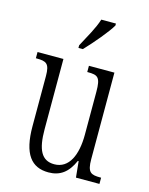

<svg xmlns="http://www.w3.org/2000/svg" viewBox="-117 -840 719 924"><g transform="rotate(15 243.0 -378.0)"><path d="M200 -619V-606H222C265 -651 324 -721 344 -756V-766H271C257 -721 229 -674 200 -619ZM215 10C272 10 311 -18 338 -80H342L350 0H467V-31H464C416 -31 398 -38 398 -105V-536H271V-505H274C324 -505 338 -497 338 -424V-210C338 -111 306 -35 232 -35C168 -35 144 -85 144 -186V-536H15V-505H19C67 -505 84 -497 84 -435V-185C84 -46 130 10 215 10Z"/></g></svg>

Font: Noto Serif Myanmar ExtraCondensed Light
Style: Regular
Weight: 300
Width: 2
Designer: Ben Mitchell and the Monotype Design Team
Foundry: Monotype Imaging Inc.
Version: Version 2.106